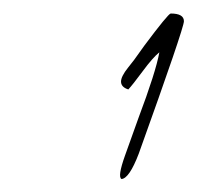

<svg xmlns="http://www.w3.org/2000/svg" viewBox="-20 -515 309 290"><path d="M237.8 -494.6Q257.8 -494.6 257.8 -482.9Q257.8 -472.7 189.5 -282.7Q175.3 -245.6 163.6 -244.6Q157.2 -247.6 168.9 -280.3L189 -336.4Q215.3 -406.2 220.7 -436Q210.9 -428.2 195.6 -407.5Q180.2 -386.7 173.8 -379.9Q163.1 -383.3 162.8 -391.4Q162.6 -399.4 173.6 -413.1Q184.6 -426.8 187 -430.7L197.8 -445.8Q233.9 -494.1 237.8 -494.6Z"/></svg>

Font: Kristi
Style: Regular
Weight: 400
Italic angle: -15°
Version: Version 1.004